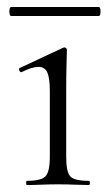

<svg xmlns="http://www.w3.org/2000/svg" viewBox="-20 -531 315 551"><path d="M57 0Q55 0 55 -6Q55 -12 57 -12Q98 -12 110.5 -25Q123 -38 123 -81V-270Q123 -306 116 -322.5Q109 -339 90 -339Q81 -339 69.5 -335.5Q58 -332 42 -324Q38 -323 35.5 -328.5Q33 -334 37 -336L161 -394Q164 -395 165 -395Q167 -395 169.5 -393Q172 -391 172 -388Q172 -381 171 -349.5Q170 -318 170 -271V-81Q170 -38 181.5 -25Q193 -12 235 -12Q238 -12 238 -6Q238 0 235 0Q218 0 195 -1Q172 -2 146 -2Q121 -2 98 -1Q75 0 57 0ZM12 -485Q9 -485 7.5 -491.5Q6 -498 7.5 -504.5Q9 -511 12 -511H263Q267 -511 268 -504.5Q269 -498 268 -491.5Q267 -485 263 -485Z"/></svg>

Font: Cormorant Light Light
Style: Regular
Weight: 300
Version: Version 4.000